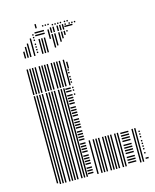

<svg xmlns="http://www.w3.org/2000/svg" viewBox="-134 -1019 894 1108"><g transform="rotate(-15 313.0 -464.5)"><path d="M76 -8H68V-528H76ZM92 0H84V-528H92ZM108 0H100V-528H108ZM124 0H116V-528H124ZM148 0H140V-528H148ZM164 0H156V-528H164ZM180 0H172V-528H180ZM196 0H188V-528H196ZM220 0H212V-528H220ZM236 0H228V-528H236ZM252 0H244V-528H252ZM288 -12H256V-20H288ZM288 -28H256V-36H288ZM288 -44H256V-52H288ZM288 -68H256V-76H288ZM288 -84H256V-92H288ZM288 -100H256V-108H288ZM288 -116H256V-124H288ZM288 -140H256V-148H288ZM288 -156H256V-164H288ZM288 -172H256V-180H288ZM288 -188H256V-196H288ZM288 -212H256V-220H288ZM288 -228H256V-236H288ZM288 -244H256V-252H288ZM288 -260H256V-268H288ZM288 -284H256V-292H288ZM288 -300H256V-308H288ZM288 -316H256V-324H288ZM288 -332H256V-340H288ZM288 -356H256V-364H288ZM288 -372H256V-380H288ZM288 -388H256V-396H288ZM288 -404H256V-412H288ZM288 -428H256V-436H288ZM288 -444H256V-452H288ZM288 -460H256V-468H288ZM288 -476H256V-484H288ZM288 -500H256V-508H288ZM288 -516H256V-524H288ZM316 0H308V-200H316ZM304 -476H296V-484H304ZM304 -500H296V-508H304ZM304 -516H296V-524H304ZM340 0H332V-200H340ZM356 0H348V-200H356ZM372 0H364V-200H372ZM396 0H388V-200H396ZM412 0H404V-200H412ZM428 0H420V-200H428ZM444 0H436V-200H444ZM468 0H460V-200H468ZM484 0H476V-200H484ZM544 -12H496V-20H544ZM544 -28H496V-36H544ZM544 -44H496V-52H544ZM544 -68H496V-76H544ZM544 -84H496V-92H544ZM544 -100H496V-108H544ZM544 -116H496V-124H544ZM544 -140H496V-148H544ZM544 -156H496V-164H544ZM544 -172H496V-180H544ZM544 -188H496V-196H544ZM572 0H564V-200H572ZM588 0H580V-200H588ZM618 -12H600V-20H618ZM608 -44H600V-52H608ZM608 -68H600V-76H608ZM608 -84H600V-92H608ZM608 -100H600V-108H608ZM608 -116H600V-124H608ZM608 -140H600V-148H608ZM608 -156H600V-164H608ZM608 -172H600V-180H608ZM76 -536H68V-632H76ZM92 -536H84V-632H92ZM108 -536H100V-632H108ZM124 -536H116V-632H124ZM148 -536H140V-632H148ZM164 -536H156V-632H164ZM180 -536H172V-632H180ZM196 -536H188V-632H196ZM220 -536H212V-632H220ZM236 -536H228V-632H236ZM252 -536H244V-632H252ZM268 -536H260V-632H268ZM292 -536H284V-632H292ZM304 -548H296V-556H304ZM304 -564H296V-572H304ZM304 -580H296V-588H304ZM304 -604H296V-612H304ZM304 -620H296V-628H304ZM76 -632H68V-664H76ZM92 -632H84V-664H92ZM108 -632H100V-664H108ZM124 -632H116V-664H124ZM148 -632H140V-664H148ZM164 -632H156V-664H164ZM180 -632H172V-664H180ZM196 -632H188V-664H196ZM220 -632H212V-664H220ZM236 -632H228V-664H236ZM252 -632H244V-664H252ZM268 -632H260V-664H268ZM292 -632H284V-664H292ZM308 -632H300V-664H308ZM76 -664H68V-680H76ZM92 -664H84V-680H92ZM108 -664H100V-680H108ZM124 -664H116V-680H124ZM148 -664H140V-680H148ZM164 -664H156V-680H164ZM180 -664H172V-680H180ZM196 -664H188V-680H196ZM220 -664H212V-680H220ZM236 -664H228V-680H236ZM252 -664H244V-680H252ZM268 -664H260V-680H268ZM292 -664H284V-680H292ZM308 -664H300V-672H308ZM76 -680H68V-688H76ZM92 -680H84V-688H92ZM108 -680H100V-688H108ZM124 -680H116V-688H124ZM148 -680H140V-688H148ZM164 -680H156V-688H164ZM180 -680H172V-688H180ZM196 -680H188V-688H196ZM220 -680H212V-688H220ZM236 -680H228V-688H236ZM252 -680H244V-688H252ZM268 -680H260V-688H268ZM292 -680H284V-688H292ZM84 -752H76V-792H84ZM100 -752H92V-816H100ZM116 -752H108V-832H116ZM140 -752H132V-856H140ZM160 -764H152V-772H160ZM160 -780H152V-788H160ZM160 -796H152V-804H160ZM160 -812H152V-820H160ZM160 -836H152V-844H160ZM160 -852H152V-860H160ZM160 -868H152V-876H160ZM188 -752H180V-840H188ZM204 -752H196V-840H204ZM220 -752H212V-840H220ZM224 -860H168V-868H224ZM224 -876H168V-884H224ZM252 -824H244V-880H252ZM268 -768H260V-848H268ZM284 -776H276V-848H284ZM308 -792H300V-848H308ZM324 -808H316V-848H324ZM340 -824H332V-848H340ZM356 -840H348V-848H356ZM268 -856H260V-880H268ZM284 -856H276V-880H284ZM308 -856H300V-880H308ZM324 -856H316V-880H324ZM340 -856H332V-880H340ZM392 -868H344V-876H392ZM268 -880H260V-888H268ZM284 -880H276V-888H284ZM308 -880H300V-888H308ZM324 -880H316V-888H324ZM340 -880H332V-888H340ZM356 -880H348V-888H356ZM380 -880H372V-888H380ZM396 -880H388V-888H396ZM412 -880H404V-888H412ZM284 -896H276V-904H284ZM300 -896H292V-904H300ZM316 -896H308V-904H316ZM332 -896H324V-904H332ZM356 -896H348V-904H356ZM372 -896H364V-904H372ZM188 -904H180V-929H188ZM228 -904H220V-912H228ZM244 -904H236V-912H244ZM260 -904H252V-912H260Z"/></g></svg>

Font: Rubik Lines
Style: Regular
Weight: 400
Designer: Hubert and Fischer, NaN
Foundry: Hubert and Fischer, NaN
Version: Version 2.201